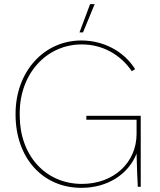

<svg xmlns="http://www.w3.org/2000/svg" viewBox="-20 -900 771 925"><path d="M436 -880H414L363 -744H380ZM372 5C499 5 599 -61 638 -160C639 -100 642 -37 644 0H658V-342H396V-323H638V-255C638 -116 527 -14 375 -14C199 -14 75 -151 75 -344V-355C75 -544 203 -686 374 -686C472 -686 559 -639 615 -557L631 -567C577 -653 479 -705 372 -705C191 -705 55 -554 55 -352V-348C55 -140 185 5 372 5Z"/></svg>

Font: Fixel Display Thin
Style: Regular
Weight: 100
Designer: AlfaBravo + MacPaw
Foundry: Kyrylo Tkachov, Marchela Mozhyna, Serhii Makarenko, Maria Weinstein, Zakhar Kryvoshyya
Version: Version 1.211